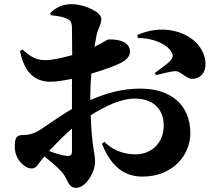

<svg xmlns="http://www.w3.org/2000/svg" viewBox="-20 -823 1040 923"><path d="M643 -640C700 -642 779 -618 805 -572C815 -554 810 -544 797 -529C785 -516 743 -486 724 -472L730 -462C754 -467 798 -480 823 -481C847 -482 876 -444 902 -444C947 -444 968 -477 968 -514C968 -594 897 -666 789 -679C731 -686 677 -671 640 -655ZM155 -189C134 -179 117 -174 94 -174C61 -174 51 -165 51 -118C51 -89 61 -61 83 -38C98 -23 114 -13 134 -13C156 -13 167 -40 193 -71C219 -51 247 -28 276 2C306 34 305 80 346 80C392 80 437 7 437 -47C437 -87 421 -118 416 -269C485 -312 560 -349 627 -349C731 -349 767 -284 767 -220C767 -135 708 -81 631 -81C563 -81 514 -109 482 -141L470 -132C506 -43 561 26 665 26C808 26 895 -75 895 -182C895 -323 796 -397 656 -397C564 -397 488 -374 414 -342V-366C414 -396 416 -432 419 -469C472 -485 529 -504 562 -521C590 -536 606 -555 605 -577C602 -637 512 -634 501 -633C493 -632 474 -617 434 -598L444 -653C451 -686 467 -704 467 -733C467 -765 386 -803 325 -803C281 -803 253 -789 222 -761L224 -750C256 -746 281 -743 300 -734C318 -726 325 -721 326 -687L327 -558C284 -546 237 -535 204 -534C161 -533 133 -544 88 -585L76 -577C100 -464 155 -430 224 -430C252 -430 291 -437 326 -444V-389V-299C254 -258 183 -202 155 -189ZM326 -205V-96C326 -78 319 -71 298 -74C278 -76 248 -85 216 -97C246 -129 287 -171 326 -205Z"/></svg>

Font: Noto Serif CJK SC Black
Style: Regular
Weight: 900
Designer: Ryoko NISHIZUKA 西塚涼子 (kana & ideographs); Frank Grießhammer (Latin, Greek & Cyrillic); Wenlong ZHANG 张文龙 (bopomofo); San
Foundry: Adobe
Version: Version 2.001;hotconv 1.1.0;makeotfexe 2.6.0